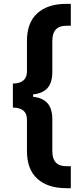

<svg xmlns="http://www.w3.org/2000/svg" viewBox="-20 -796 427 998"><path d="M348.1 182.1H324.2Q228.5 182.1 174.3 133.3Q120.1 84.5 120.1 -11.2V-174.8Q120.1 -205.6 101.3 -221.2Q82.5 -236.8 46.9 -236.8V-361.8Q82.5 -361.8 101.3 -377.7Q120.1 -393.6 120.1 -423.8V-583Q120.1 -678.7 174.3 -727.3Q228.5 -775.9 324.2 -775.9H348.1V-662.1H324.2Q252 -662.1 252 -584V-422.9Q252 -366.7 227.1 -338.6Q202.1 -310.5 151.9 -305.2V-293Q202.1 -287.6 227.1 -259.3Q252 -231 252 -174.8V-9.8Q252 67.9 324.2 67.9H348.1Z"/></svg>

Font: Sora SemiBold
Style: Regular
Weight: 600
Designer: Jonathan Barnbrook, Julián Moncada
Foundry: Barnbrook Fonts
Version: Version 2.000